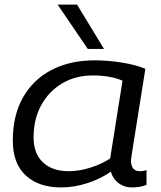

<svg xmlns="http://www.w3.org/2000/svg" viewBox="-20 -810 706 840"><path d="M557 10Q524 10 499 -8.5Q474 -27 465 -59Q421 -28 363 -9Q305 10 247 10Q150 10 93 -42Q36 -94 36 -195Q36 -305 80.5 -383.5Q125 -462 205.5 -504Q286 -546 394 -546Q454 -546 515 -536Q576 -526 616 -509Q585 -313 569 -214Q553 -115 553 -109Q553 -61 592 -61Q608 -61 621 -66V-1Q594 10 557 10ZM462 -117 516 -457Q491 -468 458 -474Q425 -480 386 -480Q311 -480 252.5 -445.5Q194 -411 160.5 -350Q127 -289 127 -209Q127 -138 168 -99.5Q209 -61 281 -61Q326 -61 375.5 -76.5Q425 -92 462 -117ZM364 -596 232 -790H317L435 -596Z"/></svg>

Font: Georama Extended
Style: Italic
Weight: 400
Width: 7
Italic angle: -9°
Designer: Jean-Baptiste Levee
Foundry: Production Type
Version: Version 1.000